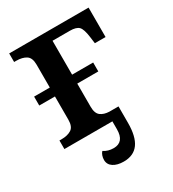

<svg xmlns="http://www.w3.org/2000/svg" viewBox="-178 -635 841 932"><g transform="rotate(-30 242.5 -169.5)"><path d="M465 -536V-371H405L400 -409Q394 -455 380 -469.5Q366 -484 330 -484H233V-294H351V-244H233V-114Q233 -77 251.5 -63Q270 -49 300 -48H351V44Q351 121 323.5 159Q296 197 240 197Q204 197 182 182.5Q160 168 160 142Q160 130 164 118.5Q168 107 175 100Q198 116 230 116Q289 116 289 44V0H20V-48H32Q66 -48 87 -61.5Q108 -75 108 -114V-244H20V-294H108V-422Q108 -461 87 -474.5Q66 -488 32 -488H20V-536Z"/></g></svg>

Font: Noto Serif SemiBold
Style: Regular
Weight: 600
Designer: Monotype Design Team
Foundry: Monotype Imaging Inc.
Version: Version 1.001